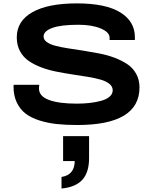

<svg xmlns="http://www.w3.org/2000/svg" viewBox="-20 -719 890 1123"><path d="M432.1 12.2Q365.2 12.2 312.5 6.6Q259.8 1 210.9 -14.4Q162.1 -29.8 129.9 -54.4Q97.7 -79.1 78.4 -119.1Q59.1 -159.2 59.1 -212.9Q59.1 -220.2 60.1 -223.1H210Q208 -211.4 208 -201.2Q208 -156.2 266.1 -134.5Q324.2 -112.8 429.2 -112.8Q468.3 -112.8 503.2 -116.7Q538.1 -120.6 569.8 -128.9Q601.6 -137.2 620.4 -153.1Q639.2 -168.9 639.2 -190.9Q639.2 -212.9 619.9 -228.5Q600.6 -244.1 568.1 -253.4Q535.6 -262.7 493.7 -269.5Q451.7 -276.4 405 -283.4Q358.4 -290.5 312 -299.6Q265.6 -308.6 223.6 -324.2Q181.6 -339.8 149.2 -361.8Q116.7 -383.8 97.4 -418.9Q78.1 -454.1 78.1 -500Q78.1 -596.2 169.4 -647.7Q260.7 -699.2 430.2 -699.2Q598.1 -699.2 683.6 -646.5Q769 -593.8 769 -501V-484.9H621.1V-498Q621.1 -530.8 569.1 -552.5Q517.1 -574.2 439 -574.2Q335.4 -574.2 285.2 -555.4Q234.9 -536.6 234.9 -505.9Q234.9 -486.3 254.2 -472.7Q273.4 -459 305.9 -450.7Q338.4 -442.4 380.4 -436Q422.4 -429.7 469 -422.4Q515.6 -415 562 -406Q608.4 -397 650.4 -381.1Q692.4 -365.2 724.9 -343.5Q757.3 -321.8 776.6 -287.1Q795.9 -252.4 795.9 -208Q795.9 12.2 432.1 12.2ZM339.8 383.8V315.9Q377.4 310.5 397.2 286.9Q417 263.2 417 223.1H349.1V77.1H501V205.1Q501 289.1 461.9 332.3Q422.9 375.5 339.8 383.8Z"/></svg>

Font: Archivo Expanded SemiBold
Style: Regular
Weight: 600
Width: 7
Designer: Hector Gatti
Foundry: Omnibus-Type
Version: Version 2.001